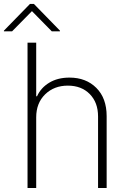

<svg xmlns="http://www.w3.org/2000/svg" viewBox="-48 -941 644 961"><path d="M133.2 -353.7V0H89.8V-727.3H133.2V-459.2H137.4Q156.6 -501.8 198.7 -527.2Q240.8 -552.6 299.7 -552.6Q382.5 -552.6 434.1 -501.1Q485.8 -449.6 485.8 -359.7V0H442.8V-358Q442.8 -427.9 401.3 -470.2Q359.7 -512.4 291.5 -512.4Q222.7 -512.4 177.9 -468.8Q133.2 -425.1 133.2 -353.7ZM12.4 -784.1 111.9 -885.3 211.3 -784.1H252.1V-787.6L121.8 -921.2H101.9L-28.4 -787.6V-784.1Z"/></svg>

Font: Inter UI Extra Light
Style: Regular
Weight: 200
Designer: Rasmus Andersson
Foundry: rsms
Version: 3.2;8d6f07862